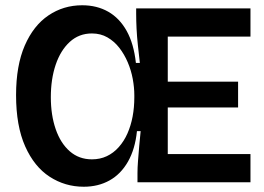

<svg xmlns="http://www.w3.org/2000/svg" viewBox="-20 -692 1003 729"><path d="M298 17Q227 17 168.5 -21Q110 -59 75.5 -136.5Q41 -214 41 -331Q41 -443 74 -519Q107 -595 164 -633.5Q221 -672 292 -672Q348 -672 391 -647.5Q434 -623 461 -574.5Q488 -526 496 -453H511Q507 -488 503.5 -520.5Q500 -553 498.5 -583Q497 -613 497 -640V-660H617V0H502V-35Q502 -55 504 -81Q506 -107 508.5 -136.5Q511 -166 514 -194H500Q493 -126 466 -78.5Q439 -31 396 -7Q353 17 298 17ZM557 0V-107H931V0ZM329 -87Q360 -87 385.5 -99Q411 -111 431 -133.5Q451 -156 464 -185.5Q477 -215 483.5 -249.5Q490 -284 490 -322V-331Q490 -360 484 -392.5Q478 -425 465 -455.5Q452 -486 433 -510.5Q414 -535 388 -550Q362 -565 329 -565Q280 -565 245 -533Q210 -501 191.5 -446.5Q173 -392 173 -323Q173 -255 191.5 -201.5Q210 -148 245 -117.5Q280 -87 329 -87ZM557 -284V-382H884V-284ZM557 -553V-660H931V-553Z"/></svg>

Font: Bricolage Grotesque 60pt SemiBold
Style: Regular
Weight: 600
Version: Version 1.001;gftools[0.9.33.dev8+g029e19f]